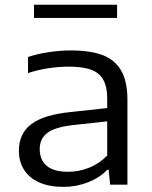

<svg xmlns="http://www.w3.org/2000/svg" viewBox="-20 -758 623 788"><path d="M503 -348.5V0H432L426 -61.5H420.5Q390 -29 341.8 -10Q293.5 9 240.5 9Q182.5 9 141.2 -9.2Q100 -27.5 78.8 -61Q57.5 -94.5 57.5 -139.5Q57.5 -210 108.8 -248.8Q160 -287.5 273 -298.5L420 -314.5V-352.5Q420 -404 402.5 -432.8Q385 -461.5 350.8 -473Q316.5 -484.5 261 -484.5Q222.5 -484.5 179 -478Q135.5 -471.5 95 -458V-524Q133 -537 180 -544Q227 -551 271 -551Q350 -551 400.8 -532Q451.5 -513 477.2 -468.5Q503 -424 503 -348.5ZM420 -119.5V-260L278 -244.5Q205.5 -236 174.2 -212.5Q143 -189 143 -146Q143 -101.5 172 -77.2Q201 -53 259.5 -53Q304.5 -53 346 -69.8Q387.5 -86.5 420 -119.5ZM119.5 -684.5V-738.5H460.5V-684.5Z"/></svg>

Font: Encode Sans Expanded
Style: Regular
Weight: 400
Width: 7
Designer: Multiple Designers
Foundry: Impallari Type
Version: Version 2.000